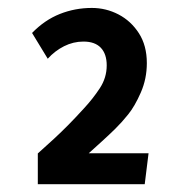

<svg xmlns="http://www.w3.org/2000/svg" viewBox="-20 -742 454 491"><path d="M76.7 -271V-349.6Q99.6 -370.1 118.2 -387.2Q136.7 -404.3 154.8 -422.6Q172.9 -440.9 194.3 -464.4Q217.8 -489.7 235.4 -516.6Q252.9 -543.5 252.9 -574.7Q252.9 -604 237.8 -619.9Q222.7 -635.7 193.4 -635.7Q167.5 -635.7 143.8 -623.8Q120.1 -611.8 102.1 -591.8L62 -657.7Q94.2 -690.9 133.1 -706.3Q171.9 -721.7 214.8 -721.7Q251 -721.7 283 -705.1Q314.9 -688.5 335.2 -657Q355.5 -625.5 355.5 -580.6Q355.5 -540.5 340.1 -505.4Q324.7 -470.2 307.6 -449.2Q292 -429.7 274.9 -412.8Q257.8 -396 240.7 -380.6Q223.6 -365.2 207 -350.1H359.9L350.1 -271Z"/></svg>

Font: Comme ExtraBold
Style: Regular
Weight: 800
Version: Version 1.000;gftools[0.9.27]